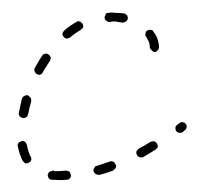

<svg xmlns="http://www.w3.org/2000/svg" viewBox="-20 -284 326 314"><path d="M89 10Q92 10 94 8Q96 6 96 3Q96 1 95 0Q95 -2 94 -3Q93 -4 91 -4Q90 -5 88 -5Q79 -4 69 -4Q68 -5 67 -5Q65 -5 64 -4Q62 -4 61 -3Q60 -2 59 -1Q59 1 58 2Q58 5 60 8Q62 10 65 10Q67 10 69 10Q79 11 89 10ZM167 -7Q168 -8 169 -9Q170 -11 170 -12Q170 -14 169 -15Q168 -18 166 -19Q163 -21 160 -20Q149 -16 139 -13Q137 -12 136 -12Q135 -11 134 -9Q133 -8 133 -7Q133 -5 133 -4Q134 -1 137 1Q140 2 143 2Q154 -1 165 -5Q166 -6 167 -7ZM19 -19Q20 -18 21 -17Q23 -17 24 -17Q26 -17 27 -18Q30 -19 31 -22Q32 -25 30 -28Q26 -36 24 -47Q23 -50 21 -52Q18 -54 15 -53Q14 -53 13 -52Q11 -52 10 -50Q10 -49 9 -48Q9 -46 9 -45Q12 -31 17 -21Q18 -20 19 -19ZM236 -41Q237 -42 238 -43Q238 -45 238 -46Q237 -48 237 -49Q235 -52 232 -53Q229 -53 226 -52Q217 -46 207 -41Q206 -40 205 -39Q204 -38 203 -36Q203 -35 203 -33Q203 -32 204 -31Q205 -28 208 -27Q211 -26 214 -27Q224 -33 234 -39Q235 -40 236 -41ZM284 -73Q285 -74 285 -76Q286 -77 285 -79Q285 -80 284 -81Q282 -84 279 -84Q276 -85 274 -83L270 -80Q269 -80 268 -78Q267 -77 267 -76Q267 -74 267 -73Q267 -71 268 -70Q270 -67 273 -67Q276 -66 279 -68L282 -71Q284 -72 284 -73ZM12 -94Q14 -92 17 -91Q18 -91 20 -91Q21 -91 22 -92Q24 -93 25 -94Q25 -96 26 -97Q28 -108 31 -118Q31 -120 31 -121Q31 -123 30 -124Q30 -125 28 -126Q27 -127 26 -128Q23 -129 20 -127Q17 -126 16 -123Q13 -111 11 -100Q10 -97 12 -94ZM36 -170Q36 -169 37 -167Q37 -166 38 -165Q39 -163 40 -163Q43 -161 46 -162Q49 -163 50 -166Q56 -176 62 -185Q63 -187 63 -190Q62 -193 59 -195Q57 -197 54 -196Q51 -196 49 -193Q43 -184 37 -173Q36 -171 36 -170ZM231 -232Q230 -235 227 -235Q224 -236 221 -234Q218 -233 218 -229Q217 -226 219 -224Q222 -219 224 -214Q225 -210 225 -207Q225 -204 228 -202Q230 -199 233 -199Q236 -199 238 -202Q240 -204 240 -207Q240 -213 238 -219Q236 -226 231 -232ZM82 -229Q82 -226 84 -224Q86 -221 89 -221Q92 -221 95 -223Q103 -230 112 -235Q113 -236 114 -237Q115 -238 116 -239Q116 -241 116 -242Q116 -244 115 -245Q113 -248 110 -249Q107 -250 105 -248Q94 -242 85 -234Q83 -232 82 -229ZM158 -263Q157 -263 155 -263Q154 -262 153 -261Q152 -260 152 -258Q151 -257 151 -256Q151 -252 154 -250Q156 -248 159 -248Q163 -249 168 -249Q174 -248 180 -247Q183 -247 186 -249Q188 -250 189 -253Q189 -255 189 -256Q188 -258 188 -259Q187 -260 185 -261Q184 -262 183 -262Q176 -263 168 -263Q163 -264 158 -263Z"/></svg>

Font: FRB American Cursive Dashed Extralight
Style: Italic
Weight: 200
Italic angle: -25°
Version: Version 2.0;Modular Font Editor K font №1